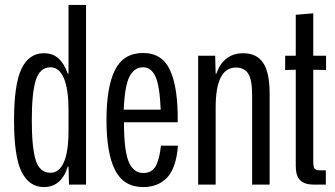

<svg xmlns="http://www.w3.org/2000/svg" viewBox="-20 -749 1359 779"><path d="M37 -261Q37 -406 67 -469.5Q97 -533 158 -533Q195 -533 218 -511.5Q241 -490 255 -450H258V-729H329V0H260L258 -73H255Q229 10 158 10Q99 10 68 -51Q37 -112 37 -261ZM258 -220V-302Q258 -388 239 -432Q220 -476 185 -476Q142 -476 125.5 -424.5Q109 -373 109 -261Q109 -150 125 -99Q141 -48 185 -48Q220 -48 239 -90.5Q258 -133 258 -220Z M412 -262Q412 -396 446.5 -465Q481 -534 561 -534Q639 -534 671 -462Q703 -390 701 -253H483Q483 -137 502.5 -92Q522 -47 561 -47Q596 -47 611.5 -74.5Q627 -102 633 -158H702Q695 -68 658.5 -29Q622 10 561 10Q482 10 447 -58.5Q412 -127 412 -262ZM632 -304Q628 -402 610.5 -439Q593 -476 561 -476Q525 -476 505.5 -438.5Q486 -401 482 -304Z M784 -523H853L855 -450H858Q871 -490 899 -511.5Q927 -533 966 -533Q1022 -533 1048 -493.5Q1074 -454 1074 -369V0H1003V-361Q1003 -426 987 -450.5Q971 -475 937 -475Q855 -475 855 -313V0H784Z M1180 -75V-466L1137 -465V-523H1180V-689L1251 -695V-523H1303V-465L1251 -466V-91Q1251 -73 1256 -65.5Q1261 -58 1276 -58H1302V0H1253Q1216 0 1198 -17.5Q1180 -35 1180 -75Z"/></svg>

Font: Mona Sans Condensed
Style: Regular
Weight: 400
Width: 3
Designer: Deni Anggara
Foundry: GitHub
Version: Version 2.000